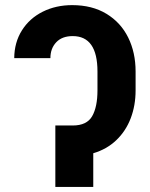

<svg xmlns="http://www.w3.org/2000/svg" viewBox="-20 -737 592 757"><path d="M364.3 -380.9V-455.1Q364.3 -594.7 266.6 -594.7Q224.6 -594.7 201.7 -570.3Q178.7 -545.9 178.7 -507.8H36.1Q36.6 -569.8 66.4 -617.2Q96.2 -664.6 148.2 -690.7Q200.2 -716.8 264.6 -716.8Q343.3 -716.8 399.7 -682.6Q456.1 -648.4 485.4 -589.1Q514.6 -529.8 514.6 -455.1V-380.9Q514.6 -321.3 495.4 -270.8Q476.1 -220.2 438.5 -184.3Q400.9 -148.4 347.7 -132.8V0H198.2V-242.2H266.6Q322.3 -242.2 343.3 -278.8Q364.3 -315.4 364.3 -380.9Z"/></svg>

Font: Pretendard Std
Style: Bold
Weight: 700
Designer: Base glyphs from Inter by Rasmus Andersson; Hangeul glyphs from Noto Sans CJK(Source Han Sans) by Jang Soo-young and Kan
Foundry: Kil Hyung-jin
Version: Version 1.309